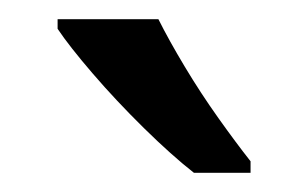

<svg xmlns="http://www.w3.org/2000/svg" viewBox="-20 -786 321 200"><path d="M145 -766Q156 -744 172.5 -716.5Q189 -689 207.5 -663Q226 -637 241 -618V-606H182Q159 -624 130 -652.5Q101 -681 76.5 -709.5Q52 -738 40 -756V-766Z"/></svg>

Font: Noto Sans Multani
Style: Regular
Weight: 400
Designer: Monotype Design Team
Foundry: Monotype Imaging Inc.
Version: Version 2.002; ttfautohint (v1.8.4.7-5d5b)